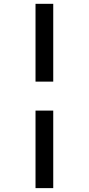

<svg xmlns="http://www.w3.org/2000/svg" viewBox="-20 -889 462 1000"><path d="M165 90.8V-313H257.3V90.8ZM165 -463.9V-869.1H257.3V-463.9Z"/></svg>

Font: HaufeMerriweather
Style: Regular
Weight: 400
Designer: Eben Sorkin ( eben@eyebytes.com )
Foundry: Eben Sorkin
Version: Version 1.56